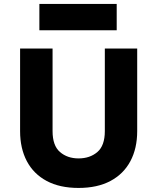

<svg xmlns="http://www.w3.org/2000/svg" viewBox="-20 -910 769 946"><path d="M79 -671H239V-264Q239 -192.5 275.5 -161Q312 -129.5 367 -129.5Q423 -129.5 459.8 -161Q496.5 -192.5 496.5 -264V-671H656V-264Q656 -179 622.5 -116Q589 -53 524.5 -18.5Q460 16 367 16Q274 16 209.8 -18.5Q145.5 -53 112.2 -116Q79 -179 79 -264ZM174 -890.5H555V-761H174Z"/></svg>

Font: Karla ExtraBold
Style: Regular
Weight: 800
Designer: Jonathan Pinhorn
Version: Version 2.001